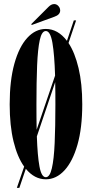

<svg xmlns="http://www.w3.org/2000/svg" viewBox="-20 -850 441 922"><path d="M61 52 96 -50Q63.5 -95 45 -170.8Q26.5 -246.5 26.5 -349Q26.5 -463 49 -544Q71.5 -625 110.8 -668Q150 -711 200 -711Q258 -711 301.5 -654L334.5 -752H345.5L309 -643.5Q339.5 -597.5 357.2 -523Q375 -448.5 375 -349Q375 -235.5 352 -155Q329 -74.5 289.5 -31.8Q250 11 200 11Q145.5 11 104 -39.5L73 52ZM155 -349Q155 -316 155.2 -285.5Q155.5 -255 156 -227L244.5 -487Q241.5 -587 231.8 -644Q222 -701 200 -701Q180.5 -701 171 -657.8Q161.5 -614.5 158.2 -535.5Q155 -456.5 155 -349ZM200 1Q219 1 229 -41.8Q239 -84.5 242.5 -163Q246 -241.5 246 -349Q246 -377.5 245.8 -404.2Q245.5 -431 245 -455.5L157 -195Q160 -102.5 169.5 -50.8Q179 1 200 1ZM132.5 -730 130 -734 213.5 -817.5Q226.5 -830.5 240.5 -830.5Q256 -830.5 265.5 -814Q269 -807.5 269 -800Q269 -779 241 -769.5Z"/></svg>

Font: Imbue 100pt
Style: Bold
Weight: 700
Designer: Tyler Finck
Foundry: Etcetera Type Company
Version: Version 1.102; ttfautohint (v1.8.3)